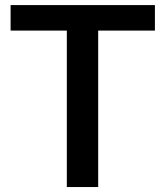

<svg xmlns="http://www.w3.org/2000/svg" viewBox="-20 -754 666 774"><path d="M604.5 -630.7H375.8V0H249.4V-630.7H22.7V-733.5H604.5Z"/></svg>

Font: Vazir FD Medium
Style: Regular
Weight: 500
Foundry: DejaVu fonts team - Redesigned by Saber Rastikerdar
Version: Version 21.10;October 20, 2019;FontCreator 12.0.0.2547 64-bi